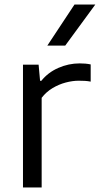

<svg xmlns="http://www.w3.org/2000/svg" viewBox="-20 -828 441 848"><path d="M81.5 0V-542.5H150.5L157 -471H162.5Q192 -508 237.5 -528Q283 -548 331.5 -548Q345 -548 356.8 -547Q368.5 -546 380.5 -543.5V-467.5Q368 -470 355 -470.8Q342 -471.5 327.5 -471.5Q300.5 -471.5 270.2 -463.5Q240 -455.5 212 -438.8Q184 -422 164 -396V0ZM189 -626.5 309 -808H401L268 -626.5Z"/></svg>

Font: Encode Sans SemiExpanded
Style: Regular
Weight: 400
Width: 6
Designer: Multiple Designers
Foundry: Impallari Type
Version: Version 3.002